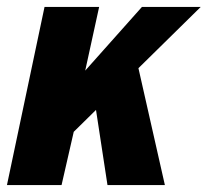

<svg xmlns="http://www.w3.org/2000/svg" viewBox="-27 -532 597 552"><path d="M371 -336 447 0H282L249 -216L185 -153L150 0H-7L101 -512H258L218 -329L381 -512H550Z"/></svg>

Font: Decalotype ExtraBold Italic
Style: Regular
Weight: 800
Italic angle: -12°
Designer: Alfredo Marco Pradil
Foundry: Alfredo Marco Pradil
Version: Version 1.0